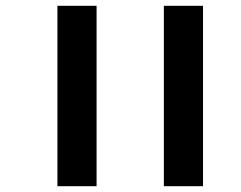

<svg xmlns="http://www.w3.org/2000/svg" viewBox="-20 -642 832 662"><path d="M178 0V-622H313V0ZM545 0V-622H680V0Z"/></svg>

Font: Sarpanch SemiBold
Style: Regular
Weight: 600
Designer: Manushi Parikh (Devanagari and Latin), Jyotish Sonowal (Devanagari)
Foundry: Indian Type Foundry
Version: Version 2.004;PS 1.0;hotconv 1.0.78;makeotf.lib2.5.61930; tt